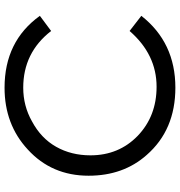

<svg xmlns="http://www.w3.org/2000/svg" viewBox="6 -776 790 843"><g transform="rotate(-90 401.5 -355.0)"><path d="M437.5 19.5Q252 19.5 142 -106.5Q51 -209 51 -361.5Q51 -523.5 166 -628.5Q276 -730.5 437.5 -730.5Q641.5 -730.5 753 -575.5L686.5 -526Q591.5 -648.5 437.5 -648.5Q357.5 -648.5 289.5 -610Q215.5 -570.5 178 -504Q140.5 -437.5 140.5 -353.5Q140.5 -229 226 -146Q312.5 -63 441.5 -63Q583.5 -63 686.5 -181.5L753 -130Q636 19.5 437.5 19.5Z"/></g></svg>

Font: MM Phetkon
Style: Regular
Weight: 400
Designer: Khon Soe Zaw Thu
Version: Version 1.00 July 15, 2016, initial release